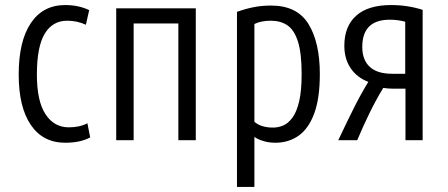

<svg xmlns="http://www.w3.org/2000/svg" viewBox="-20 -555 1772 760"><path d="M238 10Q150 10 102 -60.5Q54 -131 54 -260Q54 -392 102 -463.5Q150 -535 238 -535Q291 -535 333 -515L320 -457Q286 -473 246 -473Q188 -473 157 -421.5Q126 -370 126 -260Q126 -155 160 -103Q194 -51 252 -51Q272 -51 290 -54.5Q308 -58 326 -67L337 -11Q316 0 291.5 5Q267 10 238 10Z M440 0V-522H755V0H686V-462H509V0Z M918 185V-508Q951 -520 983.5 -526.5Q1016 -533 1053 -533Q1156 -533 1201 -460Q1246 -387 1246 -262Q1246 -165 1223.5 -105Q1201 -45 1161.5 -17.5Q1122 10 1070 10Q1045 10 1023 3.5Q1001 -3 987 -13V185ZM1061 -50Q1081 -50 1100.5 -58Q1120 -66 1137 -88.5Q1154 -111 1164 -153Q1174 -195 1174 -262Q1174 -344 1159.5 -390Q1145 -436 1118 -454.5Q1091 -473 1052 -473Q1013 -473 987 -460V-73Q1013 -50 1061 -50Z M1319 0Q1351 -68 1380 -126Q1409 -184 1438 -231Q1393 -248 1368 -285Q1343 -322 1343 -374Q1343 -451 1390 -493Q1437 -535 1528 -535Q1594 -535 1653 -516V0H1585V-204H1535Q1517 -204 1497 -207Q1469 -161 1443 -108Q1417 -55 1394 0ZM1532 -263H1584V-469Q1555 -477 1523 -477Q1414 -477 1414 -369Q1414 -318 1443.5 -290.5Q1473 -263 1532 -263Z"/></svg>

Font: Ubuntu Sans Condensed
Style: Regular
Weight: 400
Width: 3
Designer: Dalton Maag Ltd
Foundry: Dalton Maag Ltd
Version: Version 1.006; ttfautohint (v1.8.4.7-5d5b)